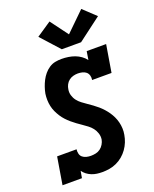

<svg xmlns="http://www.w3.org/2000/svg" viewBox="-179 -1092 958 1198"><g transform="rotate(-20 300.0 -493.0)"><path d="M289 8Q270 8 252 5.5Q234 3 217 -4Q200 -11 186.5 -21.5Q173 -32 163 -46L155 0H26L56 -181H185Q183 -166 186.5 -151.5Q190 -137 201 -128Q212 -119 226.5 -115.5Q241 -112 256 -112Q272 -112 288.5 -115.5Q305 -119 318.5 -129Q332 -139 341 -154Q350 -169 353 -185Q356 -206 349.5 -226Q343 -246 331 -261.5Q319 -277 303 -289Q287 -301 271 -312Q255 -323 239 -334.5Q223 -346 208 -359Q193 -372 179.5 -386.5Q166 -401 155.5 -417.5Q145 -434 136.5 -452Q128 -470 123.5 -490.5Q119 -511 118.5 -532Q118 -553 121 -574Q125 -595 132 -615.5Q139 -636 149 -655.5Q159 -675 173.5 -692.5Q188 -710 207 -722.5Q226 -735 247 -739Q268 -743 289 -743Q312 -743 334.5 -739.5Q357 -736 377 -728.5Q397 -721 414.5 -708.5Q432 -696 445 -679L454 -735H583L553 -554H424Q427 -569 423 -583.5Q419 -598 408.5 -607Q398 -616 383 -619.5Q368 -623 354 -623Q339 -623 323.5 -619Q308 -615 295 -605Q282 -595 274.5 -580.5Q267 -566 265 -551Q261 -530 267 -510Q273 -490 285 -474.5Q297 -459 313 -447Q329 -435 345 -424Q361 -413 377 -401.5Q393 -390 408 -377Q423 -364 436 -349.5Q449 -335 460 -319Q471 -303 479.5 -285Q488 -267 493 -247Q498 -227 499 -206Q500 -185 496 -164Q492 -140 483 -117.5Q474 -95 459.5 -74.5Q445 -54 425.5 -37.5Q406 -21 383 -10.5Q360 0 336 4Q312 8 289 8ZM440 -799H312L201 -922L299 -988L386 -871L512 -994L595 -916Z"/></g></svg>

Font: Iosevka Curly Slab HvExObl
Style: Regular
Weight: 900
Width: 7
Italic angle: -9°
Monospace: yes
Designer: Belleve Invis
Foundry: Belleve Invis
Version: Version 11.1.0; ttfautohint (v1.8.3)